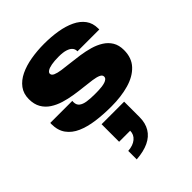

<svg xmlns="http://www.w3.org/2000/svg" viewBox="-302 -873 1486 1486"><g transform="rotate(-45 441.0 -130.0)"><path d="M468 12Q379 12 302 1.5Q225 -9 167 -34.5Q109 -60 76 -105.5Q43 -151 43 -220Q43 -222 43 -225.5Q43 -229 44 -233H285Q284 -229 284 -225.5Q284 -222 284 -219Q284 -189 304 -173Q324 -157 360 -151.5Q396 -146 443 -146Q462 -146 482.5 -146.5Q503 -147 522.5 -149.5Q542 -152 557.5 -157Q573 -162 582.5 -170.5Q592 -179 592 -192Q592 -210 569.5 -220Q547 -230 508.5 -235.5Q470 -241 422.5 -246Q375 -251 324 -259Q273 -267 225.5 -281.5Q178 -296 139.5 -321Q101 -346 78.5 -385Q56 -424 56 -480Q56 -540 87.5 -582Q119 -624 173 -650Q227 -676 297 -688Q367 -700 443 -700Q521 -700 589.5 -688.5Q658 -677 710.5 -652Q763 -627 793 -586.5Q823 -546 823 -488V-476H584V-480Q584 -500 571 -515.5Q558 -531 529 -540.5Q500 -550 453 -550Q405 -550 373 -544Q341 -538 325.5 -527.5Q310 -517 310 -505Q310 -487 332.5 -477Q355 -467 393.5 -461.5Q432 -456 479.5 -451Q527 -446 578 -438.5Q629 -431 676.5 -417.5Q724 -404 762.5 -380Q801 -356 823.5 -319Q846 -282 846 -228Q846 -143 796.5 -90Q747 -37 661.5 -12.5Q576 12 468 12ZM317 440V347Q373 343 405.5 316Q438 289 438 247H317V55H564V224Q564 289 536 335.5Q508 382 453 408Q398 434 317 440Z"/></g></svg>

Font: Archivo Expanded Black
Style: Regular
Weight: 900
Width: 7
Designer: Hector Gatti
Foundry: Omnibus-Type
Version: Version 2.001